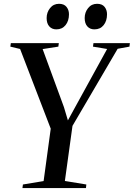

<svg xmlns="http://www.w3.org/2000/svg" viewBox="-20 -964 686 984"><path d="M95 0 97.5 -18.5 203.5 -36 240 -304.5 83 -713 33 -725 35.5 -743H281.5L279 -725L198.5 -712.5L307.5 -415.5L328 -347L362.5 -410L529 -713L456.5 -725L459 -743H645.5L643.5 -725L583 -714L351.5 -319L312.5 -36.5L422.5 -18.5L420.5 0ZM269 -813.5Q246 -813.5 232.5 -828.8Q219 -844 219 -871.5Q219 -900.5 236.5 -922.5Q254 -944.5 282.5 -944.5Q308 -944.5 320.8 -928.8Q333.5 -913 333.5 -891Q333.5 -857 316 -835.2Q298.5 -813.5 269 -813.5ZM464 -813.5Q441 -813.5 427.5 -828.8Q414 -844 414 -871.5Q414 -900.5 431.5 -922.5Q449 -944.5 477.5 -944.5Q503.5 -944.5 516 -928.8Q528.5 -913 528.5 -891Q528.5 -857 511.2 -835.2Q494 -813.5 464 -813.5Z"/></svg>

Font: Merriweather 144pt
Style: Italic
Weight: 400
Italic angle: -7.8°
Version: Version 2.101